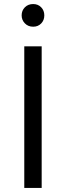

<svg xmlns="http://www.w3.org/2000/svg" viewBox="-20 -929 326 949"><path d="M87 0ZM100 -700H186V0H100ZM87 -853Q87 -877 103 -893Q119 -909 144 -909Q168 -909 183.5 -893Q199 -877 199 -853Q199 -829 183.5 -813Q168 -797 144 -797Q119 -797 103 -813.5Q87 -830 87 -853Z"/></svg>

Font: Niramit
Style: Regular
Weight: 400
Version: Version 1.000; ttfautohint (v1.6)